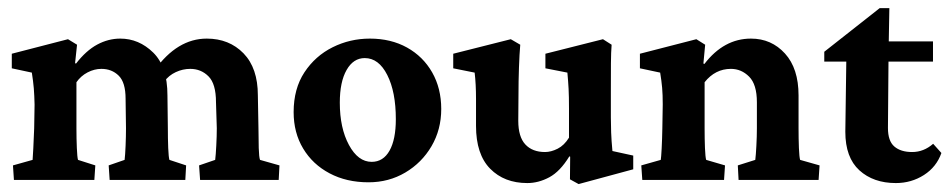

<svg xmlns="http://www.w3.org/2000/svg" viewBox="-20 -447 2359 477"><path d="M14.6 0 12.2 -36.1 61 -49.8Q61.5 -55.2 62.7 -77.9Q64 -100.6 64.9 -127.9L65.9 -187Q65.4 -209.5 64 -227.3Q62.5 -245.1 59.1 -266.6L9.3 -277.3V-313.5L148.9 -349.6L171.4 -335.9L166.5 -290L168.9 -289.1Q193.8 -321.3 221.4 -336.2Q249 -351.1 278.8 -351.1Q325.2 -351.1 360.6 -316.4Q396 -281.7 396 -210L397 -128.9Q397 -102.5 397.9 -79.3Q398.9 -56.2 400.9 -49.8L442.4 -36.1L440.4 0H252.4L250 -36.1L289.6 -49.8Q291 -61.5 292 -84.7Q293 -107.9 293 -128.4L292 -201.7Q292 -242.2 274.9 -259Q257.8 -275.9 231.9 -275.9Q214.4 -275.9 197.5 -267.1Q180.7 -258.3 169.9 -242.7V-127.9Q169.9 -102.5 170.9 -79.3Q171.9 -56.2 173.8 -49.8L216.8 -36.1L214.4 0ZM477.1 0 474.6 -36.1 514.6 -49.8Q516.1 -61.5 517.3 -85.2Q518.6 -108.9 518.6 -128.4L516.6 -192.9Q516.6 -238.8 498 -257.3Q479.5 -275.9 452.6 -275.9Q434.1 -275.9 416.7 -267.8Q399.4 -259.8 388.2 -244.6L364.3 -272.9Q420.4 -351.1 493.7 -351.1Q549.3 -351.1 585 -314.5Q620.6 -277.8 620.6 -210.4L622.1 -128.9Q622.1 -102.5 622.8 -79.3Q623.5 -56.2 626 -49.8L674.3 -36.1L672.4 0Z M895.5 5.9Q840.8 5.9 798.8 -16.4Q756.8 -38.6 733.2 -77.9Q709.5 -117.2 709.5 -168.5Q709.5 -226.6 736.3 -267.3Q763.2 -308.1 806.4 -329.6Q849.6 -351.1 898.9 -351.1Q951.2 -351.1 991.2 -328.9Q1031.2 -306.6 1053.7 -267.1Q1076.2 -227.5 1076.2 -176.3Q1076.2 -125 1052 -83.7Q1027.8 -42.5 986.8 -18.3Q945.8 5.9 895.5 5.9ZM903.3 -44.9Q932.1 -44.9 947.8 -72.8Q963.4 -100.6 963.4 -150.9Q963.4 -218.8 942.1 -260.7Q920.9 -302.7 886.2 -302.7Q857.9 -302.7 841.1 -273.2Q824.2 -243.7 824.2 -191.9Q824.2 -128.9 846.9 -86.9Q869.6 -44.9 903.3 -44.9Z M1501.5 -71.8 1553.2 -60.5V-26.4L1417.5 10.3L1396 -1.5L1396.5 -57.6L1394.5 -58.6Q1371.6 -21 1344.7 -6.6Q1317.9 7.8 1290 7.8Q1232.9 7.8 1197.8 -27.8Q1162.6 -63.5 1162.6 -134.3V-201.2Q1162.6 -238.3 1159.2 -266.6L1106 -277.3V-313.5L1249 -349.6L1272.5 -335.9Q1270.5 -313 1269.3 -279.1Q1268.1 -245.1 1268.1 -210.9L1267.6 -147Q1267.6 -106.9 1285.2 -88.1Q1302.7 -69.3 1334 -69.3Q1349.1 -69.3 1365.5 -77.6Q1381.8 -85.9 1393.6 -105V-177.2Q1393.6 -207.5 1392.6 -226.3Q1391.6 -245.1 1389.6 -266.6L1335 -277.3V-313.5L1478 -349.6L1499.5 -335.9Q1498 -317.9 1497.8 -290Q1497.6 -262.2 1497.6 -218.8V-155.3Q1497.6 -138.2 1498.3 -118.2Q1499 -98.1 1501.5 -71.8Z M1575.7 0 1573.2 -36.1 1621.6 -49.8Q1622.6 -55.2 1623.8 -77.9Q1625 -100.6 1625.5 -127.9L1626.5 -187.5Q1626.5 -211.9 1625 -229Q1623.5 -246.1 1620.1 -266.6L1569.8 -277.3V-313.5L1710 -349.6L1731.9 -335.9L1727.5 -289.1L1730 -288.1Q1778.3 -351.1 1845.7 -351.1Q1896.5 -351.1 1930.2 -314Q1963.9 -276.9 1963.9 -210V-128.9Q1963.9 -102.5 1964.8 -79.3Q1965.8 -56.2 1967.8 -49.8L2016.1 -36.1L2013.7 0H1814.9L1813 -36.1L1856.4 -49.8Q1857.9 -61.5 1859.1 -84.7Q1860.4 -107.9 1860.4 -128.4V-192.9Q1860.4 -237.3 1841.1 -256.6Q1821.8 -275.9 1795.9 -275.9Q1756.8 -275.9 1730.5 -242.7V-127.9Q1730.5 -102.1 1731.4 -79.1Q1732.4 -56.2 1734.4 -49.8L1781.2 -36.1L1778.8 0Z M2318.8 -66.9Q2306.6 -32.2 2275.4 -12.2Q2244.1 7.8 2205.6 7.8Q2149.9 7.8 2115 -23.9Q2080.1 -55.7 2080.1 -119.6L2082.5 -293.9H2027.8V-318.4L2165.5 -426.8H2189.5L2187.5 -314.5L2186 -128.9Q2186 -96.7 2201.9 -83Q2217.8 -69.3 2246.1 -69.3Q2274.9 -69.3 2298.3 -89.8ZM2150.4 -293.9V-344.2H2297.9V-293.9Z"/></svg>

Font: Lateef
Style: Bold
Weight: 700
Designer: SIL International
Foundry: SIL International
Version: Version 4.200